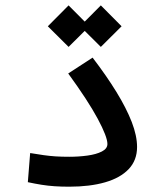

<svg xmlns="http://www.w3.org/2000/svg" viewBox="-20 -704 626 727"><path d="M242.2 2.9Q212.4 2.9 187 1.2Q161.6 -0.5 137.2 -4.4Q112.8 -8.3 85.4 -14.2L94.2 -124.5Q122.6 -119.6 145.5 -116.5Q168.5 -113.3 191.2 -111.8Q213.9 -110.4 242.2 -110.4Q278.3 -110.4 311.5 -115Q344.7 -119.6 365.7 -130.4Q386.7 -141.1 386.7 -158.7Q386.7 -186 349.9 -254.6Q313 -323.2 238.3 -425.8L330.6 -485.8Q383.3 -417 420.9 -355.7Q458.5 -294.4 478.8 -242.2Q499 -189.9 499 -147.5Q499 -97.2 467.3 -63.7Q435.5 -30.3 377.9 -13.7Q320.3 2.9 242.2 2.9ZM361.8 -526.4 283.2 -604.5 361.8 -683.6 440.4 -604.5ZM239.7 -526.4 161.1 -604.5 239.7 -683.6 318.4 -604.5Z"/></svg>

Font: Cascadia Code Medium
Style: Regular
Weight: 500
Monospace: yes
Designer: Aaron Bell
Foundry: Saja Typeworks
Version: Version 2407.024